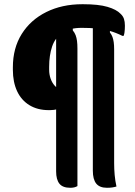

<svg xmlns="http://www.w3.org/2000/svg" viewBox="-20 -730 640 910"><path d="M367 -598Q310 -598 275.5 -574.5Q241 -551 227 -509.5Q213 -468 213 -413V-399Q213 -377 220 -357Q227 -337 240.5 -322.5Q254 -308 275 -304L279 -291V-227Q266 -218 251.5 -213Q237 -208 217 -208H211Q158 -208 119.5 -231.5Q81 -255 61 -298Q41 -341 41 -399V-411Q41 -502 83 -569Q125 -636 199.5 -673Q274 -710 370 -710H374Q447 -710 489.5 -697.5Q532 -685 551 -665Q563 -654 567.5 -640.5Q572 -627 572 -608Q572 -599 571.5 -591.5Q571 -584 570 -576Q569 -568 566 -560H560Q530 -575 500 -583.5Q470 -592 438 -595Q406 -598 367 -598ZM325 -642V-586Q334 -575 338.5 -563Q343 -551 345 -536Q347 -521 347 -499Q347 -417 347 -334Q347 -251 347 -168Q347 -85 347 -5Q347 75 347 152Q340 156 332 158Q324 160 313 160Q277 160 261.5 140.5Q246 121 246 82Q246 45 246 -12Q246 -69 246 -138.5Q246 -208 246 -280.5Q246 -353 246 -422Q246 -491 246 -548.5Q246 -606 246 -642ZM501 -639V-576Q509 -566 513 -555Q517 -544 519 -530Q521 -516 521 -495Q521 -430 521 -363.5Q521 -297 521 -228.5Q521 -160 521 -92Q521 -24 521 43Q521 72 523.5 99.5Q526 127 532 154Q522 157 511.5 158.5Q501 160 487 160Q452 160 436 140Q420 120 420 79Q420 28 420 -38Q420 -104 420 -179Q420 -254 420 -333Q420 -412 420 -490Q420 -568 420 -639Z"/></svg>

Font: Recursive Casual SemiBold
Style: Regular
Weight: 600
Version: Version 1.047